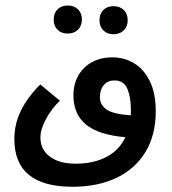

<svg xmlns="http://www.w3.org/2000/svg" viewBox="-20 -514 640 715"><path d="M33.5 4.5Q33.5 -52.5 58 -102.2Q82.5 -152 130 -199.5L203 -139Q172.5 -110 151.5 -71.2Q130.5 -32.5 130.5 -2Q130.5 43.5 166 69.5Q201.5 95.5 261 95.5Q328 95.5 375.8 70.8Q423.5 46 447 -3Q345.5 -12 299.5 -50.8Q253.5 -89.5 253.5 -158.5Q253.5 -202 272.5 -234.2Q291.5 -266.5 324.2 -283.5Q357 -300.5 398 -300.5Q442.5 -300.5 479.2 -278.5Q516 -256.5 538 -211.5Q560 -166.5 560 -100Q560 -10.5 521.2 52.8Q482.5 116 412.8 148.8Q343 181.5 250 181.5Q33.5 181.5 33.5 4.5ZM180 -441Q180 -465 194.2 -479.2Q208.5 -493.5 232 -493.5Q256 -493.5 270.5 -479.2Q285 -465 285 -441Q285 -417.5 270.2 -403.2Q255.5 -389 232 -389Q208.5 -389 194.2 -403.2Q180 -417.5 180 -441ZM350.5 -438.5Q350.5 -462.5 364.8 -476.8Q379 -491 402.5 -491Q426.5 -491 441 -476.8Q455.5 -462.5 455.5 -438.5Q455.5 -415 440.8 -400.8Q426 -386.5 402.5 -386.5Q379 -386.5 364.8 -400.8Q350.5 -415 350.5 -438.5ZM467 -84.5 467.5 -105Q467.5 -151 454.5 -182.8Q441.5 -214.5 406 -214.5Q381.5 -214.5 366.8 -197.5Q352 -180.5 352 -152.5Q352 -123.5 376.8 -106.2Q401.5 -89 467 -84.5Z"/></svg>

Font: JuliaMono Medium
Style: Regular
Weight: 500
Monospace: yes
Designer: cormullion
Foundry: corm
Version: Version 0.054; ttfautohint (v1.8.4)